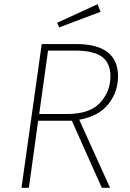

<svg xmlns="http://www.w3.org/2000/svg" viewBox="-20 -891 618 911"><path d="M457 -835 261 -761 251 -783 443 -871ZM540 -529Q540 -456 495 -398Q450 -340 356 -323L502 0H463L321 -318H161L117 0H82L178 -682H340Q540 -682 540 -529ZM166 -350H297Q406 -350 455 -403.5Q504 -457 504 -529Q504 -591 464.5 -621Q425 -651 336 -651H208Z"/></svg>

Font: Fira Sans UltraLight
Style: Italic
Weight: 200
Italic angle: -8°
Designer: Carrois Corporate & Edenspiekermann AG
Foundry: Carrois Corporate GbR & Edenspiekermann AG
Version: Version 4.203;PS 004.203;hotconv 1.0.88;makeotf.lib2.5.64775